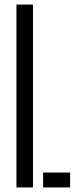

<svg xmlns="http://www.w3.org/2000/svg" viewBox="-20 -820 338 840"><path d="M51.9 0V-800H124.4V0ZM168.5 0V-65.2H286.8V0Z"/></svg>

Font: Big Shoulders Stencil Thin
Style: Regular
Weight: 100
Designer: Patric King
Foundry: XO Type Co
Version: Version 2.001